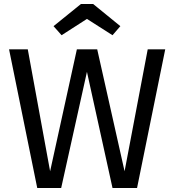

<svg xmlns="http://www.w3.org/2000/svg" viewBox="-20 -934 866 954"><path d="M661 0H539L412 -577L284 0H165L25 -689H118L229 -83L362 -689H463L599 -83L714 -689H801ZM246 -804 382 -914H443L578 -804L539 -759L412 -840L286 -759Z"/></svg>

Font: Fira GO
Style: Regular
Weight: 400
Designer: Carrois Corporate
Foundry: Carrois Corporate GbR
Version: Version 0.300